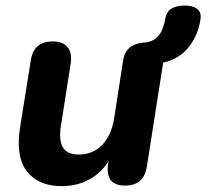

<svg xmlns="http://www.w3.org/2000/svg" viewBox="-20 -644 726 675"><path d="M50.9 -198.4 88.5 -432.7Q98.7 -498.4 165.7 -498.4Q201.2 -498.4 217.6 -478.1Q234.1 -457.7 228.5 -420.4L193.9 -200Q186.5 -150 201.4 -125.3Q216.2 -100.7 257.1 -100.7Q307 -100.7 339.5 -134.8Q371.9 -168.9 381.3 -228.2L412.4 -428.7Q417.1 -461 435.5 -476.3Q453.9 -491.6 483.8 -494Q507.5 -495.2 523.4 -505.9Q539.3 -516.6 548 -535Q556.7 -553.3 561.4 -580.1Q569.3 -624.4 628.6 -624.4Q658.9 -624.4 673.7 -612.2Q688.4 -600 685 -577.1Q676.2 -518.3 642.4 -477Q608.6 -435.7 553.7 -423.9L496.3 -58.2Q486.1 8.4 419.3 8.4Q385.2 8.4 370 -9.9Q354.9 -28.3 359.7 -64.6L369.1 -130.8L373.7 -98.3Q347.2 -45.3 301.6 -17.5Q255.9 10.4 197.1 10.4Q114.9 10.4 74.4 -41.9Q33.9 -94.2 50.9 -198.4Z"/></svg>

Font: SN Pro Thin
Style: Italic
Weight: 200
Italic angle: -9°
Designer: Tobias Whetton
Foundry: Supernotes
Version: Version 1.003;Glyphs 3.3 (3324)